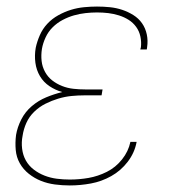

<svg xmlns="http://www.w3.org/2000/svg" viewBox="-20 -558 540 586"><path d="M193 8Q170 8 147.5 5Q125 2 105 -6Q85 -14 68 -27.5Q51 -41 40.5 -59.5Q30 -78 28 -100.5Q26 -123 29 -146Q33 -170 45 -193.5Q57 -217 77 -234Q97 -251 121 -261Q145 -271 170 -277Q149 -283 131 -295Q113 -307 102 -325.5Q91 -344 88 -366.5Q85 -389 89 -412Q93 -431 101.5 -450.5Q110 -470 124.5 -485.5Q139 -501 158 -511.5Q177 -522 196.5 -528Q216 -534 236.5 -536Q257 -538 276 -538Q296 -538 315.5 -536Q335 -534 353 -528Q371 -522 387 -512Q403 -502 413.5 -487Q424 -472 428 -453Q432 -434 429 -414Q429 -412 428.5 -410.5Q428 -409 428 -407H408Q409 -408 409 -410Q409 -412 410 -413Q412 -430 408.5 -446.5Q405 -463 395.5 -476Q386 -489 372.5 -497.5Q359 -506 343 -511Q327 -516 310.5 -518Q294 -520 276 -520Q259 -520 241 -518Q223 -516 205.5 -511Q188 -506 171 -497Q154 -488 140.5 -474.5Q127 -461 119 -443.5Q111 -426 108 -409Q105 -390 107 -372Q109 -354 117.5 -338.5Q126 -323 139.5 -312.5Q153 -302 169.5 -295.5Q186 -289 204 -287Q222 -285 241 -285H293L290 -267H238Q218 -267 198 -265Q178 -263 158 -257Q138 -251 119 -241.5Q100 -232 84.5 -217Q69 -202 60.5 -183Q52 -164 49 -144Q45 -124 47.5 -104Q50 -84 59 -68Q68 -52 83 -40.5Q98 -29 116 -22Q134 -15 153.5 -12.5Q173 -10 193 -10Q222 -10 250.5 -15Q279 -20 306 -33.5Q333 -47 352.5 -71.5Q372 -96 378 -125H397Q391 -92 370 -64.5Q349 -37 319.5 -20.5Q290 -4 257.5 2Q225 8 193 8Z"/></svg>

Font: Iosevka Slab Thin Oblique
Style: Regular
Weight: 100
Italic angle: -9°
Monospace: yes
Designer: Belleve Invis
Foundry: Belleve Invis
Version: Version 11.1.0; ttfautohint (v1.8.3)